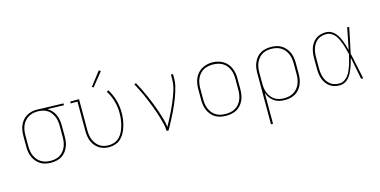

<svg xmlns="http://www.w3.org/2000/svg" viewBox="-88 -1230 3775 1909"><g transform="rotate(-15 1800.0 -275.5)"><path d="M299 8Q271 8 243 2.5Q215 -3 191 -17.5Q167 -32 148.5 -53.5Q130 -75 118.5 -100.5Q107 -126 102.5 -154Q98 -182 98 -210V-320Q98 -347 102 -374Q106 -401 116.5 -426Q127 -451 144 -472.5Q161 -494 184 -508.5Q207 -523 233 -530.5Q259 -538 286 -538Q290 -538 293.5 -538Q297 -538 300 -538Q304 -538 308.5 -538Q313 -538 317 -537L567 -530V-511L398 -516Q423 -502 442.5 -480Q462 -458 473.5 -432Q485 -406 489.5 -377.5Q494 -349 494 -320V-210Q494 -182 490 -154.5Q486 -127 475 -101.5Q464 -76 446.5 -54Q429 -32 405.5 -18Q382 -4 354.5 2Q327 8 299 8ZM299 -11Q324 -11 349 -16.5Q374 -22 395 -35.5Q416 -49 431.5 -69Q447 -89 456.5 -112Q466 -135 469.5 -160Q473 -185 473 -210V-320Q473 -344 470 -367.5Q467 -391 458.5 -413Q450 -435 436.5 -455Q423 -475 404 -489Q385 -503 362 -510Q339 -517 315 -519H300Q297 -519 294 -519Q291 -519 288 -519Q263 -519 239.5 -512Q216 -505 195.5 -491.5Q175 -478 159.5 -458.5Q144 -439 135 -416Q126 -393 122.5 -369Q119 -345 119 -320V-210Q119 -185 123 -159.5Q127 -134 137 -110.5Q147 -87 163.5 -67.5Q180 -48 201.5 -35Q223 -22 248.5 -16.5Q274 -11 299 -11Z M895 8Q868 8 841.5 1.5Q815 -5 792 -20Q769 -35 751.5 -56.5Q734 -78 724 -103.5Q714 -129 710 -156Q706 -183 706 -210V-511H636V-530H727V-210Q727 -185 730.5 -160.5Q734 -136 743 -113.5Q752 -91 767 -71Q782 -51 802 -37Q822 -23 846.5 -17Q871 -11 895 -11Q927 -11 957 -22.5Q987 -34 1008.5 -57Q1030 -80 1043.5 -109Q1057 -138 1065 -168.5Q1073 -199 1077 -230Q1081 -261 1081 -293Q1081 -355 1064 -416Q1047 -477 1013 -530L1031 -540Q1066 -485 1084 -421.5Q1102 -358 1102 -293Q1102 -259 1097.5 -225Q1093 -191 1083.5 -158Q1074 -125 1058.5 -94.5Q1043 -64 1019 -39.5Q995 -15 962.5 -3.5Q930 8 895 8ZM897 -605 882 -615 991 -756 1009 -744Z M1486 0Q1486 -35 1478 -70Q1470 -105 1460 -138.5Q1450 -172 1438.5 -205.5Q1427 -239 1414.5 -272Q1402 -305 1388.5 -337.5Q1375 -370 1360.5 -402.5Q1346 -435 1330 -466.5Q1314 -498 1297 -529L1315 -538Q1337 -499 1356.5 -458.5Q1376 -418 1394 -377Q1412 -336 1428.5 -294.5Q1445 -253 1459.5 -210.5Q1474 -168 1486.5 -124.5Q1499 -81 1505 -37Q1524 -72 1542 -107Q1560 -142 1577.5 -177.5Q1595 -213 1610.5 -249.5Q1626 -286 1639.5 -323Q1653 -360 1663 -398.5Q1673 -437 1673 -477V-530H1694V-477Q1694 -445 1686.5 -413Q1679 -381 1669.5 -350.5Q1660 -320 1648.5 -290Q1637 -260 1624 -230.5Q1611 -201 1597 -171.5Q1583 -142 1568 -113.5Q1553 -85 1538 -56.5Q1523 -28 1507 0Z M2100 8Q2072 8 2044 2.5Q2016 -3 1991.5 -17Q1967 -31 1948.5 -52.5Q1930 -74 1918.5 -100Q1907 -126 1902.5 -154Q1898 -182 1898 -210V-320Q1898 -348 1902.5 -376Q1907 -404 1918.5 -430Q1930 -456 1948.5 -477.5Q1967 -499 1991.5 -513Q2016 -527 2044 -534Q2072 -541 2100 -541Q2128 -541 2156 -534Q2184 -527 2208.5 -513Q2233 -499 2251.5 -477.5Q2270 -456 2281.5 -430Q2293 -404 2297.5 -376Q2302 -348 2302 -320V-210Q2302 -182 2297.5 -154Q2293 -126 2281.5 -100Q2270 -74 2251.5 -52.5Q2233 -31 2208.5 -17Q2184 -3 2156 2.5Q2128 8 2100 8ZM2100 -11Q2125 -11 2150.5 -16Q2176 -21 2198 -34Q2220 -47 2236.5 -67Q2253 -87 2263 -110.5Q2273 -134 2277 -159.5Q2281 -185 2281 -210V-320Q2281 -346 2277 -371.5Q2273 -397 2263 -420.5Q2253 -444 2236 -464Q2219 -484 2196.5 -496.5Q2174 -509 2148.5 -514Q2123 -519 2098 -519Q2072 -519 2047 -513.5Q2022 -508 2000.5 -495Q1979 -482 1962.5 -462Q1946 -442 1936.5 -419Q1927 -396 1923 -370.5Q1919 -345 1919 -320V-210Q1919 -185 1923 -159.5Q1927 -134 1937 -110.5Q1947 -87 1963.5 -67Q1980 -47 2002 -34Q2024 -21 2049.5 -16Q2075 -11 2100 -11Z M2506 205V-320Q2506 -348 2510 -375.5Q2514 -403 2525 -428.5Q2536 -454 2553.5 -476Q2571 -498 2594.5 -512Q2618 -526 2645.5 -532Q2673 -538 2701 -538Q2729 -538 2757 -532.5Q2785 -527 2809 -512.5Q2833 -498 2851.5 -476.5Q2870 -455 2881.5 -429.5Q2893 -404 2897.5 -376Q2902 -348 2902 -320V-210Q2902 -182 2897.5 -154.5Q2893 -127 2882 -101Q2871 -75 2853 -53.5Q2835 -32 2811 -18Q2787 -4 2759.5 2Q2732 8 2704 8Q2675 8 2646.5 1.5Q2618 -5 2594.5 -21.5Q2571 -38 2554 -61.5Q2537 -85 2527 -113V205ZM2701 -11Q2726 -11 2751.5 -16.5Q2777 -22 2798.5 -35Q2820 -48 2836.5 -67.5Q2853 -87 2863 -110.5Q2873 -134 2877 -159.5Q2881 -185 2881 -210V-320Q2881 -345 2877 -370.5Q2873 -396 2863 -419.5Q2853 -443 2836.5 -462.5Q2820 -482 2798.5 -495Q2777 -508 2751.5 -513.5Q2726 -519 2701 -519Q2676 -519 2651 -513.5Q2626 -508 2605 -494.5Q2584 -481 2568.5 -461Q2553 -441 2543.5 -418Q2534 -395 2530.5 -370Q2527 -345 2527 -320V-210Q2527 -185 2530.5 -160Q2534 -135 2543.5 -112Q2553 -89 2568.5 -69Q2584 -49 2605 -35.5Q2626 -22 2651 -16.5Q2676 -11 2701 -11Z M3269 8Q3242 8 3216 1.5Q3190 -5 3168 -20.5Q3146 -36 3130.5 -58Q3115 -80 3106 -105Q3097 -130 3093.5 -156.5Q3090 -183 3090 -210V-320Q3090 -347 3093.5 -373.5Q3097 -400 3106 -425Q3115 -450 3130.5 -472Q3146 -494 3168 -509.5Q3190 -525 3216 -531.5Q3242 -538 3269 -538Q3295 -538 3319 -526.5Q3343 -515 3360.5 -496Q3378 -477 3390.5 -454Q3403 -431 3412.5 -407Q3422 -383 3429.5 -358Q3437 -333 3443 -308Q3455 -363 3465.5 -418.5Q3476 -474 3487 -530H3508Q3494 -465 3481 -399Q3468 -333 3453 -268Q3469 -202 3482 -134.5Q3495 -67 3510 0H3489Q3477 -57 3466.5 -114.5Q3456 -172 3444 -229Q3437 -203 3429.5 -178Q3422 -153 3412.5 -128Q3403 -103 3391 -79.5Q3379 -56 3361.5 -36Q3344 -16 3319.5 -4Q3295 8 3269 8ZM3269 -11Q3297 -11 3321 -26Q3345 -41 3361 -63Q3377 -85 3388 -110.5Q3399 -136 3407.5 -162Q3416 -188 3422.5 -215Q3429 -242 3435 -268Q3429 -295 3422 -321Q3415 -347 3406.5 -372.5Q3398 -398 3387 -423Q3376 -448 3360 -469.5Q3344 -491 3320 -505Q3296 -519 3269 -519Q3245 -519 3221.5 -513Q3198 -507 3178.5 -492.5Q3159 -478 3145.5 -457.5Q3132 -437 3124.5 -414.5Q3117 -392 3114 -368Q3111 -344 3111 -320V-210Q3111 -186 3114 -162Q3117 -138 3124.5 -115.5Q3132 -93 3145.5 -72.5Q3159 -52 3178.5 -37.5Q3198 -23 3221.5 -17Q3245 -11 3269 -11Z"/></g></svg>

Font: Iosevka Slab Thin Extended
Style: Regular
Weight: 100
Width: 7
Monospace: yes
Designer: Belleve Invis
Foundry: Belleve Invis
Version: Version 11.1.1; ttfautohint (v1.8.3)